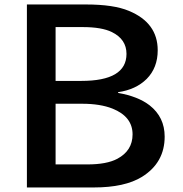

<svg xmlns="http://www.w3.org/2000/svg" viewBox="-20 -805 810 850"><path d="M99.1 -785.2H360.8Q483.4 -785.2 550.8 -756.8Q678.2 -704.1 678.2 -582.5Q678.2 -504.9 629.4 -455.6Q581.5 -408.2 502.9 -397V-393.6Q590.8 -378.4 642.1 -338.9Q709 -286.6 709 -200.2Q709 -84.5 608.4 -22Q532.2 24.9 395 24.9H99.1ZM226.1 -685.1V-446.8H339.8Q540 -446.8 540 -566.4Q540 -631.3 475.1 -663.1Q430.2 -685.1 346.2 -685.1ZM226.1 -345.7V-77.1H367.2Q452.6 -77.1 499.5 -102.1Q566.9 -138.2 566.9 -210Q566.9 -288.6 478 -324.2Q423.8 -345.7 343.3 -345.7Z"/></svg>

Font: FORM UDPGothic
Style: Bold
Weight: 700
Foundry: Pronama LLC
Version: Version 1.051